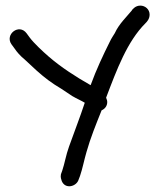

<svg xmlns="http://www.w3.org/2000/svg" viewBox="-20 -696 568 684"><path d="M32 -523C40 -511 52 -497 68 -484L110 -445C139 -419 164 -400 198 -380L237 -354C254 -344 269 -338 282 -330C265 -278 244 -225 226 -174C215 -144 210 -112 202 -89L197 -75V-74C195 -65 198 -57 200 -51C213 -20 253 -32 260 -56L265 -69C274 -95 280 -127 288 -154C302 -204 322 -253 342 -303C354 -308 362 -319 362 -332C362 -338 361 -340 358 -348C396 -448 433 -548 498 -613C503 -618 513 -628 513 -644C513 -663 497 -676 480 -676C462 -676 453 -663 450 -660V-659L449 -658C432 -637 404 -611 389 -578C385 -571 377 -560 371 -547C348 -501 323 -448 303 -393C303 -393 304 -392 302 -393C251 -422 198 -456 154 -494C132 -513 101 -542 86 -562L75 -577C48 -614 -4 -573 21 -538Z"/></svg>

Font: Stray Cat
Style: ExBd
Weight: 800
Version: Version 1.0